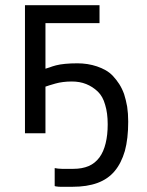

<svg xmlns="http://www.w3.org/2000/svg" viewBox="-20 -508 562 732"><path d="M153.3 -177.7Q158.2 -179.7 168 -182.6Q177.7 -185.5 191.4 -189.5Q205.1 -193.4 220.7 -195.3Q236.3 -197.3 253.9 -197.3Q284.2 -197.3 308.6 -187.5Q333 -177.7 352.5 -159.2Q372.1 -140.6 380.9 -108.4Q390.6 -77.1 390.6 -34.2Q390.6 6.8 382.8 38.1Q375 70.3 359.4 91.8Q342.8 114.3 318.4 125Q293 135.7 259.8 135.7Q245.1 135.7 234.4 135.7Q222.7 135.7 215.8 135.7Q209 135.7 201.2 134.8Q194.3 133.8 188.5 132.8Q188.5 155.3 188.5 201.2Q192.4 203.1 197.3 203.1Q202.1 204.1 210 204.1Q217.8 204.1 229.5 204.1Q241.2 204.1 256.8 204.1Q311.5 204.1 351.6 189.5Q391.6 174.8 417 144.5Q442.4 114.3 456.1 67.4Q468.8 20.5 468.8 -43.9Q468.8 -75.2 464.8 -101.6Q460 -127.9 453.1 -149.4Q445.3 -170.9 434.6 -187.5Q423.8 -204.1 411.1 -217.8Q398.4 -231.4 382.8 -240.2Q367.2 -249 349.6 -254.9Q332 -260.7 313.5 -263.7Q293.9 -266.6 275.4 -266.6Q249 -266.6 228.5 -264.6Q208 -262.7 193.4 -258.8Q178.7 -254.9 168.9 -251Q158.2 -248 153.3 -246.1Q153.3 -303.7 153.3 -419.9Q205.1 -419.9 359.4 -419.9Q359.4 -437.5 359.4 -488.3Q288.1 -488.3 75.2 -488.3Q75.2 -366.2 75.2 0Q94.7 0 153.3 0Q153.3 -10.7 153.3 -29.3Q153.3 -48.8 153.3 -76.2Q153.3 -110.4 153.3 -135.7Q153.3 -162.1 153.3 -177.7Z"/></svg>

Font: Aptus Gothic JP
Style: Medium
Weight: 400
Designer: Fuminori Ogawa / Motoya
Version: Version 1